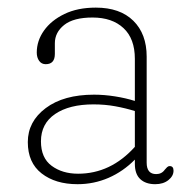

<svg xmlns="http://www.w3.org/2000/svg" viewBox="-20 -473 501 504"><path d="M53 -100Q53 -154 100 -189.2Q147 -224.5 227 -224.5Q253.5 -224.5 282 -220Q310.5 -215.5 334 -208V-318.5Q334 -371.5 304.2 -399.2Q274.5 -427 223 -427Q173 -427 148.5 -407.5Q124 -388 124 -359.5V-331.5Q124 -304.5 100 -304.5Q89 -304.5 82.8 -313.2Q76.5 -322 76.5 -335Q76.5 -366 95.5 -392.8Q114.5 -419.5 149 -436.2Q183.5 -453 231.5 -453Q295 -453 330 -418.5Q365 -384 365 -324.5V-46Q365 -16 390 -16Q404.5 -16 412.5 -27.5Q415.5 -31 418.5 -34Q421.5 -37 425.5 -37Q435.5 -37 435.5 -25Q435.5 -11 422 -0.2Q408.5 10.5 387.5 10.5Q362.5 10.5 348.2 -2.8Q334 -16 334 -43V-54Q303.5 -23 265 -6.2Q226.5 10.5 183.5 10.5Q125.5 10.5 89.2 -17.8Q53 -46 53 -100ZM87.5 -102Q87.5 -58.5 115.5 -37.8Q143.5 -17 185 -17Q270.5 -17 334 -87.5V-181.5Q310 -189 282.8 -194Q255.5 -199 225.5 -199Q162 -199 124.8 -173.8Q87.5 -148.5 87.5 -102Z"/></svg>

Font: Fraunces 72pt SuperSoft Thin
Style: Regular
Weight: 100
Version: Version 1.000;[b76b70a41]